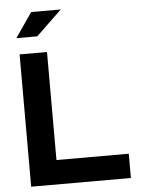

<svg xmlns="http://www.w3.org/2000/svg" viewBox="-60 -964 749 1012"><g transform="rotate(-5 314.0 -458.5)"><path d="M63.4 0V-700H208.4V-128.4H591V0ZM53.9 -786.8 143.6 -917.1H300.1L164.6 -786.8Z"/></g></svg>

Font: Red Hat Display VF
Style: Regular
Weight: 300
Designer: Pentagram, MCKL
Foundry: Pentagram, MCKL
Version: Version 1.023